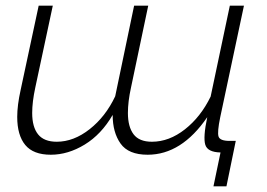

<svg xmlns="http://www.w3.org/2000/svg" viewBox="-20 -540 945 680"><path d="M736 120 761 0Q715 -1 707 -27.5Q699 -54 714 -125Q623 8 503 8Q435 8 407 -31.5Q379 -71 379 -133Q339 -64 280 -28Q221 8 160 8Q98 8 69.5 -26.5Q41 -61 41 -126Q41 -167 53 -221L117 -520H167L105 -230Q94 -179 94 -140Q94 -90 115 -64Q136 -38 181 -38Q241 -38 297.5 -82.5Q354 -127 388 -199L455 -520H505L444 -230Q433 -180 433 -140Q433 -91 453 -64.5Q473 -38 518 -38Q579 -38 635 -82Q691 -126 726 -198L794 -520H844L760 -125Q749 -72 754 -56.5Q759 -41 793 -41H815L782 120Z"/></svg>

Font: Raleway Light
Style: Italic
Weight: 300
Italic angle: -12°
Designer: Matt McInerney, Pablo Impallari, Rodrigo Fuenzalida
Foundry: Matt McInerney, Pablo Impallari, Rodrigo Fuenzalida
Version: Version 4.026